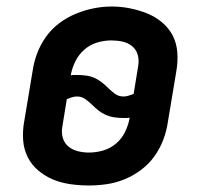

<svg xmlns="http://www.w3.org/2000/svg" viewBox="-20 -561 640 589"><path d="M252 8Q224 8 196 4Q168 0 143.5 -10Q119 -20 98 -37.5Q77 -55 65 -79Q53 -103 51 -131Q49 -159 54 -187L80 -343Q84 -371 94 -397.5Q104 -424 121 -448Q138 -472 162 -490Q186 -508 213 -519Q240 -530 267.5 -535.5Q295 -541 323 -541Q351 -541 378.5 -535.5Q406 -530 431 -520Q456 -510 477 -492.5Q498 -475 510 -451.5Q522 -428 524 -399.5Q526 -371 521 -343L495 -187Q491 -159 481 -132.5Q471 -106 454 -82Q437 -58 413 -40Q389 -22 362 -11Q335 0 307.5 4Q280 8 252 8ZM359 -265Q367 -265 374.5 -267.5Q382 -270 390 -273L404 -359Q407 -377 402.5 -393Q398 -409 385 -419.5Q372 -430 355.5 -433.5Q339 -437 321 -437Q300 -437 278 -430.5Q256 -424 238.5 -408.5Q221 -393 211 -372.5Q201 -352 197 -330Q202 -331 207 -331Q212 -331 217 -331Q231 -331 245 -329Q259 -327 271 -321.5Q283 -316 293.5 -307.5Q304 -299 313 -290Q322 -281 333 -273Q344 -265 359 -265ZM253 -93Q275 -93 297 -99.5Q319 -106 336.5 -121Q354 -136 364 -157Q374 -178 378 -200Q373 -199 368 -199Q363 -199 359 -199Q344 -199 330.5 -201Q317 -203 304.5 -208.5Q292 -214 281.5 -222.5Q271 -231 262 -240Q253 -249 241.5 -257Q230 -265 217 -265Q208 -265 200.5 -262.5Q193 -260 185 -257L171 -171Q168 -153 173 -137Q178 -121 190.5 -111Q203 -101 219.5 -97Q236 -93 253 -93Z"/></svg>

Font: Iosevka Slab Extended Oblique
Style: Bold
Weight: 700
Width: 7
Italic angle: -9°
Monospace: yes
Designer: Belleve Invis
Foundry: Belleve Invis
Version: Version 11.1.1; ttfautohint (v1.8.3)